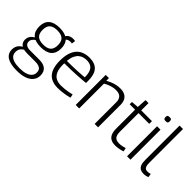

<svg xmlns="http://www.w3.org/2000/svg" viewBox="-20 -1467 2414 2414"><g transform="rotate(45 1187.0 -260.0)"><path d="M256 220Q142 220 83.5 183.5Q25 147 25 74Q25 46 34 22Q43 -2 63 -21.5Q83 -41 114 -55L156 -41Q128 -30 111 -14Q94 2 86.5 21Q79 40 79 63Q79 100 99 124.5Q119 149 159.5 161Q200 173 260 173Q322 173 365 159.5Q408 146 430.5 120Q453 94 453 57Q453 29 441.5 11Q430 -7 405.5 -16.5Q381 -26 344 -26H198Q151 -26 119 -38Q87 -50 70.5 -73.5Q54 -97 54 -130Q54 -166 72.5 -193Q91 -220 127 -241L163 -227Q135 -211 119.5 -191Q104 -171 104 -144Q104 -115 126.5 -97Q149 -79 198 -79H360Q435 -79 473.5 -46Q512 -13 512 52Q512 104 481.5 142Q451 180 394.5 200Q338 220 256 220ZM260 -202Q162 -202 113 -245Q64 -288 64 -373Q64 -458 113 -501Q162 -544 260 -544Q358 -544 407 -501Q456 -458 456 -373Q456 -288 407 -245Q358 -202 260 -202ZM260 -247Q330 -247 363.5 -277Q397 -307 397 -373Q397 -440 363.5 -470Q330 -500 260 -500Q191 -500 157.5 -470Q124 -440 124 -373Q124 -307 157.5 -277Q191 -247 260 -247ZM402 -470 376 -505Q388 -535 414 -550.5Q440 -566 477 -566Q487 -566 495 -565.5Q503 -565 512 -562L506 -512Q499 -514 491.5 -514.5Q484 -515 476 -515Q451 -515 432.5 -504.5Q414 -494 402 -470Z M772 10Q720 10 679 -5Q638 -20 609.5 -51.5Q581 -83 566 -133Q551 -183 551 -252Q551 -335 569.5 -391Q588 -447 620.5 -480.5Q653 -514 696.5 -529Q740 -544 790 -544Q887 -544 935 -491Q983 -438 983 -319Q983 -313 982.5 -303.5Q982 -294 982 -287Q963 -285 927.5 -282Q892 -279 844 -276Q796 -273 738 -271Q680 -269 615 -269Q614 -263 614 -257.5Q614 -252 614 -245Q614 -171 634 -126Q654 -81 691 -61Q728 -41 782 -41Q815 -41 848 -44.5Q881 -48 911.5 -54Q942 -60 966 -66L975 -18Q949 -11 917 -4.5Q885 2 848.5 6Q812 10 772 10ZM616 -313Q670 -313 719.5 -314.5Q769 -316 810.5 -318Q852 -320 880.5 -322.5Q909 -325 921 -326Q921 -387 906.5 -424.5Q892 -462 862 -479.5Q832 -497 786 -497Q758 -497 730 -489Q702 -481 678 -460.5Q654 -440 637.5 -404Q621 -368 616 -313Z M1086 0V-534H1143V-487Q1176 -505 1206.5 -517.5Q1237 -530 1269.5 -537Q1302 -544 1338 -544Q1385 -544 1417.5 -527.5Q1450 -511 1467 -479Q1484 -447 1484 -400V0H1423V-385Q1423 -436 1396.5 -463.5Q1370 -491 1315 -491Q1285 -491 1257.5 -485Q1230 -479 1203 -468Q1176 -457 1148 -441V0Z M1795 10Q1747 10 1716 -8Q1685 -26 1670.5 -61.5Q1656 -97 1656 -150V-486H1560V-527L1656 -534L1664 -664H1717V-534H1908V-486H1717V-154Q1717 -96 1739.5 -69.5Q1762 -43 1813 -43Q1839 -43 1864 -48Q1889 -53 1915 -61L1924 -12Q1888 0 1855.5 5Q1823 10 1795 10Z M2030 -655Q2008 -655 2000 -663Q1992 -671 1992 -691Q1992 -712 2000 -719.5Q2008 -727 2030 -727Q2053 -727 2060.5 -719.5Q2068 -712 2068 -691Q2068 -671 2060.5 -663Q2053 -655 2030 -655ZM1999 0V-534H2060V0Z M2254 -740V-136Q2254 -98 2262.5 -78Q2271 -58 2284.5 -51.5Q2298 -45 2315 -45Q2327 -45 2340 -47Q2353 -49 2367 -54L2374 -4Q2358 2 2339.5 6Q2321 10 2301 10Q2269 10 2244.5 -2Q2220 -14 2206.5 -44.5Q2193 -75 2193 -131V-740Z"/></g></svg>

Font: Georama ExtraCondensed Thin Light
Style: Regular
Weight: 300
Version: Version 1.001